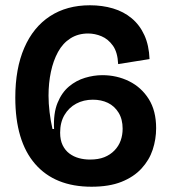

<svg xmlns="http://www.w3.org/2000/svg" viewBox="-20 -694 649 728"><path d="M327 14Q188 14 113 -72.5Q38 -159 38 -324Q38 -434 72 -512.5Q106 -591 169.5 -632.5Q233 -674 321 -674Q368 -674 408.5 -662Q449 -650 479.5 -624.5Q510 -599 527.5 -560.5Q545 -522 547 -470L428 -451Q426 -496 408 -521Q390 -546 365 -556.5Q340 -567 314 -567Q276 -567 247 -548.5Q218 -530 200 -497Q182 -464 173 -421.5Q164 -379 164 -331Q164 -302 168 -268.5Q172 -235 179 -205H185Q182 -264 198 -303.5Q214 -343 241.5 -366Q269 -389 302.5 -399Q336 -409 368 -409Q423 -409 469.5 -386Q516 -363 544 -318.5Q572 -274 572 -208Q572 -166 559 -126.5Q546 -87 516.5 -55Q487 -23 440.5 -4.5Q394 14 327 14ZM321 -89Q353 -89 375.5 -98Q398 -107 414 -123.5Q430 -140 437.5 -161Q445 -182 445 -206Q445 -242 429.5 -267Q414 -292 389 -304Q364 -316 332 -316Q297 -316 269 -301Q241 -286 224.5 -258Q208 -230 208 -191Q208 -163 217.5 -143.5Q227 -124 243 -112Q259 -100 279 -94.5Q299 -89 321 -89Z"/></svg>

Font: Bricolage Grotesque 72pt SemiBold
Style: Regular
Weight: 600
Version: Version 1.001;gftools[0.9.33.dev8+g029e19f]